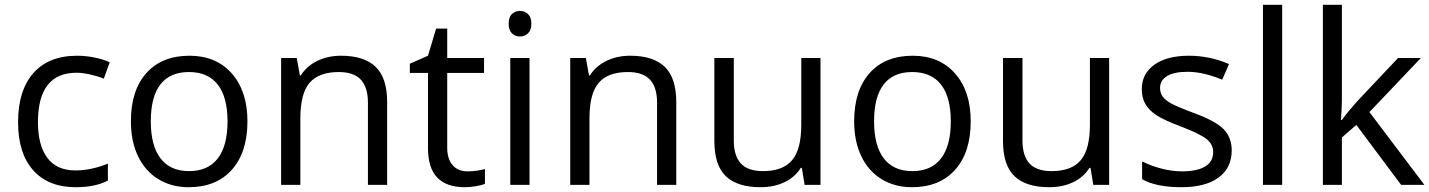

<svg xmlns="http://www.w3.org/2000/svg" viewBox="-20 -780 6029 810"><path d="M299.8 9.8Q183.6 9.8 119.9 -61.8Q56.2 -133.3 56.2 -264.2Q56.2 -398.4 120.8 -471.7Q185.5 -544.9 305.2 -544.9Q343.8 -544.9 382.3 -536.6Q420.9 -528.3 442.9 -517.1L418 -448.2Q391.1 -459 359.4 -466.1Q327.6 -473.1 303.2 -473.1Q140.1 -473.1 140.1 -265.1Q140.1 -166.5 179.9 -113.8Q219.7 -61 297.9 -61Q364.7 -61 435.1 -89.8V-18.1Q381.3 9.8 299.8 9.8Z M1023.9 -268.1Q1023.9 -137.2 958 -63.7Q892.1 9.8 775.9 9.8Q704.1 9.8 648.4 -23.9Q592.8 -57.6 562.5 -120.6Q532.2 -183.6 532.2 -268.1Q532.2 -398.9 597.7 -471.9Q663.1 -544.9 779.3 -544.9Q891.6 -544.9 957.8 -470.2Q1023.9 -395.5 1023.9 -268.1ZM616.2 -268.1Q616.2 -165.5 657.2 -111.8Q698.2 -58.1 777.8 -58.1Q857.4 -58.1 898.7 -111.6Q939.9 -165 939.9 -268.1Q939.9 -370.1 898.7 -423.1Q857.4 -476.1 776.9 -476.1Q697.3 -476.1 656.7 -423.8Q616.2 -371.6 616.2 -268.1Z M1532.2 0V-346.2Q1532.2 -411.6 1502.4 -443.8Q1472.7 -476.1 1409.2 -476.1Q1325.2 -476.1 1286.1 -430.7Q1247.1 -385.3 1247.1 -280.8V0H1166V-535.2H1231.9L1245.1 -461.9H1249Q1273.9 -501.5 1318.8 -523.2Q1363.8 -544.9 1418.9 -544.9Q1515.6 -544.9 1564.5 -498.3Q1613.3 -451.7 1613.3 -349.1V0Z M1952.6 -57.1Q1974.1 -57.1 1994.1 -60.3Q2014.2 -63.5 2025.9 -66.9V-4.9Q2012.7 1.5 1987.1 5.6Q1961.4 9.8 1940.9 9.8Q1785.6 9.8 1785.6 -153.8V-472.2H1709V-511.2L1785.6 -544.9L1819.8 -659.2H1866.7V-535.2H2022V-472.2H1866.7V-157.2Q1866.7 -108.9 1889.6 -83Q1912.6 -57.1 1952.6 -57.1Z M2213.9 0H2132.8V-535.2H2213.9ZM2126 -680.2Q2126 -708 2139.6 -720.9Q2153.3 -733.9 2173.8 -733.9Q2193.4 -733.9 2207.5 -720.7Q2221.7 -707.5 2221.7 -680.2Q2221.7 -652.8 2207.5 -639.4Q2193.4 -626 2173.8 -626Q2153.3 -626 2139.6 -639.4Q2126 -652.8 2126 -680.2Z M2752 0V-346.2Q2752 -411.6 2722.2 -443.8Q2692.4 -476.1 2628.9 -476.1Q2544.9 -476.1 2505.9 -430.7Q2466.8 -385.3 2466.8 -280.8V0H2385.7V-535.2H2451.7L2464.8 -461.9H2468.8Q2493.7 -501.5 2538.6 -523.2Q2583.5 -544.9 2638.7 -544.9Q2735.4 -544.9 2784.2 -498.3Q2833 -451.7 2833 -349.1V0Z M3075.7 -535.2V-188Q3075.7 -122.6 3105.5 -90.3Q3135.3 -58.1 3198.7 -58.1Q3282.7 -58.1 3321.5 -104Q3360.4 -149.9 3360.4 -253.9V-535.2H3441.4V0H3374.5L3362.8 -71.8H3358.4Q3333.5 -32.2 3289.3 -11.2Q3245.1 9.8 3188.5 9.8Q3090.8 9.8 3042.2 -36.6Q2993.7 -83 2993.7 -185.1V-535.2Z M4075.2 -268.1Q4075.2 -137.2 4009.3 -63.7Q3943.4 9.8 3827.1 9.8Q3755.4 9.8 3699.7 -23.9Q3644 -57.6 3613.8 -120.6Q3583.5 -183.6 3583.5 -268.1Q3583.5 -398.9 3648.9 -471.9Q3714.4 -544.9 3830.6 -544.9Q3942.9 -544.9 4009 -470.2Q4075.2 -395.5 4075.2 -268.1ZM3667.5 -268.1Q3667.5 -165.5 3708.5 -111.8Q3749.5 -58.1 3829.1 -58.1Q3908.7 -58.1 3950 -111.6Q3991.2 -165 3991.2 -268.1Q3991.2 -370.1 3950 -423.1Q3908.7 -476.1 3828.1 -476.1Q3748.5 -476.1 3708 -423.8Q3667.5 -371.6 3667.5 -268.1Z M4293.5 -535.2V-188Q4293.5 -122.6 4323.2 -90.3Q4353 -58.1 4416.5 -58.1Q4500.5 -58.1 4539.3 -104Q4578.1 -149.9 4578.1 -253.9V-535.2H4659.2V0H4592.3L4580.6 -71.8H4576.2Q4551.3 -32.2 4507.1 -11.2Q4462.9 9.8 4406.2 9.8Q4308.6 9.8 4260 -36.6Q4211.4 -83 4211.4 -185.1V-535.2Z M5176.3 -146Q5176.3 -71.3 5120.6 -30.8Q5064.9 9.8 4964.4 9.8Q4857.9 9.8 4798.3 -23.9V-99.1Q4836.9 -79.6 4881.1 -68.4Q4925.3 -57.1 4966.3 -57.1Q5029.8 -57.1 5064 -77.4Q5098.1 -97.7 5098.1 -139.2Q5098.1 -170.4 5071 -192.6Q5043.9 -214.8 4965.3 -245.1Q4890.6 -272.9 4859.1 -293.7Q4827.6 -314.5 4812.3 -340.8Q4796.9 -367.2 4796.9 -403.8Q4796.9 -469.2 4850.1 -507.1Q4903.3 -544.9 4996.1 -544.9Q5082.5 -544.9 5165 -509.8L5136.2 -443.8Q5055.7 -477.1 4990.2 -477.1Q4932.6 -477.1 4903.3 -459Q4874 -440.9 4874 -409.2Q4874 -387.7 4885 -372.6Q4896 -357.4 4920.4 -343.8Q4944.8 -330.1 5014.2 -304.2Q5109.4 -269.5 5142.8 -234.4Q5176.3 -199.2 5176.3 -146Z M5389.2 0H5308.1V-759.8H5389.2Z M5641.1 -273.9Q5662.1 -303.7 5705.1 -352.1L5877.9 -535.2H5974.1L5757.3 -307.1L5989.3 0H5891.1L5702.1 -252.9L5641.1 -200.2V0H5561V-759.8H5641.1V-356.9Q5641.1 -330.1 5637.2 -273.9Z"/></svg>

Font: Open Sans Y to K
Style: Regular
Weight: 400
Version: Version 1.10